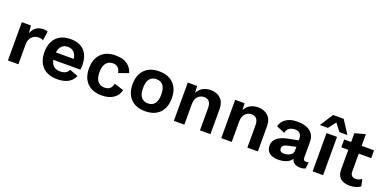

<svg xmlns="http://www.w3.org/2000/svg" viewBox="-12 -1541 4714 2356"><g transform="rotate(20 2345.0 -363.0)"><path d="M409 -499 392 -379Q369 -394 329 -394Q280 -394 244.5 -358.5Q209 -323 209 -259V0H72V-500H191L200 -402Q241 -510 355 -510Q390 -510 409 -499Z M947 -198H593Q614 -92 718 -92Q761 -92 789 -108Q817 -124 828 -154L940 -113Q916 -53 859.5 -21.5Q803 10 718 10Q594 10 526 -58.5Q458 -127 458 -250Q458 -373 524 -441.5Q590 -510 710 -510Q826 -510 888.5 -443Q951 -376 951 -252Q951 -224 947 -198ZM592 -294H825Q817 -350 787 -379.5Q757 -409 709 -409Q659 -409 629.5 -380Q600 -351 592 -294Z M1524 -363 1396 -317Q1378 -408 1299 -408Q1240 -408 1208.5 -367.5Q1177 -327 1177 -249Q1177 -171 1209 -131.5Q1241 -92 1298 -92Q1386 -92 1402 -181L1526 -141Q1510 -72 1451.5 -31Q1393 10 1300 10Q1176 10 1108 -58.5Q1040 -127 1040 -250Q1040 -373 1107.5 -441.5Q1175 -510 1295 -510Q1394 -510 1449 -470Q1504 -430 1524 -363Z M2121 -250Q2121 -128 2053.5 -59Q1986 10 1865 10Q1744 10 1676.5 -59Q1609 -128 1609 -250Q1609 -372 1676.5 -441Q1744 -510 1865 -510Q1986 -510 2053.5 -441Q2121 -372 2121 -250ZM1746 -250Q1746 -171 1776.5 -131.5Q1807 -92 1865 -92Q1923 -92 1953.5 -131.5Q1984 -171 1984 -250Q1984 -329 1953.5 -368.5Q1923 -408 1865 -408Q1807 -408 1776.5 -368.5Q1746 -329 1746 -250Z M2717 -328V0H2580V-288Q2580 -402 2491 -402Q2443 -402 2409.5 -368Q2376 -334 2376 -264V0H2239V-500H2362L2366 -411Q2391 -460 2435 -485Q2479 -510 2537 -510Q2618 -510 2667.5 -463Q2717 -416 2717 -328Z M3336 -328V0H3199V-288Q3199 -402 3110 -402Q3062 -402 3028.5 -368Q2995 -334 2995 -264V0H2858V-500H2981L2985 -411Q3010 -460 3054 -485Q3098 -510 3156 -510Q3237 -510 3286.5 -463Q3336 -416 3336 -328Z M3968 -87 3958 -4Q3930 10 3893 10Q3797 10 3778 -65Q3756 -28 3710 -9Q3664 10 3601 10Q3528 10 3487 -23Q3446 -56 3446 -118Q3446 -240 3641 -276L3761 -299V-323Q3761 -363 3738.5 -386.5Q3716 -410 3676 -410Q3630 -410 3601 -390Q3572 -370 3561 -325L3452 -371Q3468 -436 3524 -473Q3580 -510 3670 -510Q3777 -510 3837 -463.5Q3897 -417 3897 -326V-121Q3897 -101 3906 -92Q3915 -83 3934 -83Q3955 -83 3968 -87ZM3761 -163V-215L3654 -191Q3620 -183 3603.5 -169.5Q3587 -156 3587 -132Q3587 -108 3602 -95.5Q3617 -83 3644 -83Q3688 -83 3724.5 -104.5Q3761 -126 3761 -163Z M4188 0H4051V-500H4188ZM4195 -565 4120 -663 4045 -565H3940L4051 -736H4189L4300 -565Z M4676 -31Q4652 -12 4615.5 -1Q4579 10 4539 10Q4372 10 4372 -141V-398H4281V-500H4372V-615L4509 -653V-500H4671V-398H4509V-163Q4509 -94 4578 -94Q4622 -94 4655 -122Z"/></g></svg>

Font: Work Sans SemiBold
Style: Regular
Weight: 600
Designer: Wei Huang
Foundry: Wei Huang
Version: Version 1.500